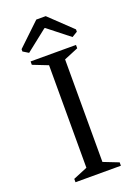

<svg xmlns="http://www.w3.org/2000/svg" viewBox="-171 -1001 777 1073"><g transform="rotate(-20 217.0 -464.5)"><path d="M264.2 -665V-55.2L354 -20V0H84V-20L168.9 -55.2V-665L79.1 -700.2V-720.2H349.1V-700.2ZM189 -929.2H245.1L378.9 -801.8V-788.1L346.2 -768.1L219.2 -868.2H214.8L87.9 -768.1L55.2 -788.1V-801.8Z"/></g></svg>

Font: Amethysta
Style: Regular
Weight: 400
Designer: Konstantin Vinogradov, Alexei Vanyashin
Foundry: Cyreal (www.cyreal.org)
Version: Version 1.002